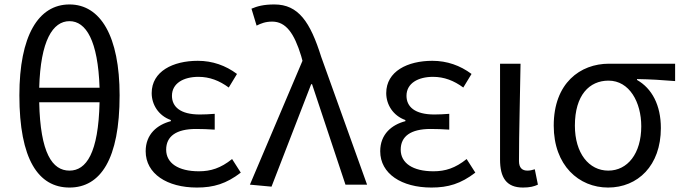

<svg xmlns="http://www.w3.org/2000/svg" viewBox="-20 -829 3065 862"><path d="M427 -370C422 -141 367 -63 292 -63C215 -63 161 -141 156 -370ZM156 -435C162 -647 217 -734 292 -734C366 -734 420 -647 427 -435ZM292 -809C152 -809 67 -668 67 -401C67 -114 152 13 292 13C431 13 517 -114 517 -401C517 -667 431 -809 292 -809Z M864 13C939 13 996 -4 1061 -54L1022 -115C971 -74 926 -60 873 -60C780 -60 726 -97 726 -157C726 -217 771 -250 860 -250C887 -250 912 -249 944 -247V-318C918 -316 898 -315 877 -315C789 -315 752 -350 752 -399C752 -455 804 -484 871 -484C921 -484 965 -467 1007 -436L1044 -497C993 -535 934 -556 868 -556C757 -556 661 -509 661 -411C661 -360 691 -310 747 -290V-285C686 -269 634 -227 634 -150C634 -49 730 13 864 13Z M1199 9 1377 -451H1381L1531 0H1628L1422 -574C1373 -730 1320 -809 1212 -809C1163 -809 1135 -801 1109 -790L1132 -714C1152 -724 1172 -732 1202 -732C1264 -732 1301 -679 1332 -578L1338 -556L1102 0Z M1917 13C1992 13 2049 -4 2114 -54L2075 -115C2024 -74 1979 -60 1926 -60C1833 -60 1779 -97 1779 -157C1779 -217 1824 -250 1913 -250C1940 -250 1965 -249 1997 -247V-318C1971 -316 1951 -315 1930 -315C1842 -315 1805 -350 1805 -399C1805 -455 1857 -484 1924 -484C1974 -484 2018 -467 2060 -436L2097 -497C2046 -535 1987 -556 1921 -556C1810 -556 1714 -509 1714 -411C1714 -360 1744 -310 1800 -290V-285C1739 -269 1687 -227 1687 -150C1687 -49 1783 13 1917 13Z M2328 13C2359 13 2378 8 2395 0L2381 -69C2369 -65 2358 -63 2348 -63C2325 -63 2310 -75 2310 -106C2310 -237 2315 -396 2317 -543H2225V-113C2225 -32 2253 13 2328 13Z M2710 13C2843 13 2947 -85 2947 -254C2947 -357 2907 -432 2840 -470V-474C2900 -473 2950 -470 3011 -465V-543H2714C2585 -543 2466 -456 2466 -265C2466 -86 2579 13 2710 13ZM2711 -63C2624 -63 2561 -141 2561 -265C2561 -402 2626 -467 2712 -467C2806 -467 2859 -370 2859 -262C2859 -139 2797 -63 2711 -63Z"/></svg>

Font: Kinto Sans
Style: Regular
Weight: 400
Designer: Authors: Ryoko NISHIZUKA  (kana & ideographs); Paul D. Hunt (Latin, Greek & Cyrillic); Wenlong ZHANG  (bopomofo); Sandol
Foundry: Adobe Systems Incorporated, ookami Inc.
Version: Version 0.001